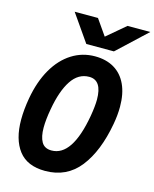

<svg xmlns="http://www.w3.org/2000/svg" viewBox="-140 -1057 937 1166"><g transform="rotate(15 328.5 -474.0)"><path d="M37 -248Q37 -310.5 50 -384.5Q69.5 -494 115 -572.8Q160.5 -651.5 226.5 -693.2Q292.5 -735 372 -735Q442.5 -735 493 -705Q543.5 -675 570.2 -617.2Q597 -559.5 597 -477Q597 -426.5 586.5 -368Q554.5 -189 473.8 -86.5Q393 16 257.5 16Q145 16 91 -54Q37 -124 37 -248ZM439.5 -378.5Q450.5 -443 450.5 -483.5Q450.5 -605.5 370 -605.5Q302 -605.5 258.5 -540Q215 -474.5 194 -355Q181.5 -286 181.5 -236Q181.5 -179 200.2 -146.5Q219 -114 263 -114Q393 -114 439.5 -378.5ZM181.5 -964.5H328L397 -865.5L514 -964.5H657L474 -793.5H300.5Z"/></g></svg>

Font: JuliaMono ExtraBold
Style: Italic
Weight: 800
Italic angle: -9°
Monospace: yes
Designer: cormullion
Foundry: corm
Version: Version 0.057; ttfautohint (v1.8.4)